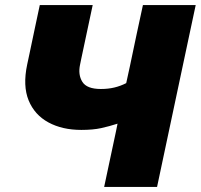

<svg xmlns="http://www.w3.org/2000/svg" viewBox="-20 -733 788 753"><path d="M388.5 0Q399.5 -51.5 410.2 -102Q421 -152.5 434.5 -216L441 -248Q408.5 -237.5 376.5 -230.5Q344.5 -223.5 299 -223.5Q224 -223.5 169.8 -253Q115.5 -282.5 92.2 -339.5Q69 -396.5 86.5 -479.5Q89 -491.5 91.2 -501.5Q93.5 -511.5 96 -524Q108 -580 117 -623.8Q126 -667.5 136 -713H343.5Q330.5 -652 320.2 -603.8Q310 -555.5 299 -504L294 -479.5Q285.5 -440 303 -412Q320.5 -384 375.5 -384Q404.5 -384 428.5 -389.8Q452.5 -395.5 475 -407L489.5 -473.5Q504 -543.5 515.8 -598.5Q527.5 -653.5 540.5 -713H747.5Q735 -654 723.2 -599Q711.5 -544 696.5 -473.5L645 -231Q630.5 -162 619.2 -109.5Q608 -57 596 0Z"/></svg>

Font: Commissioner ExtraBold
Style: Italic
Weight: 800
Italic angle: -12°
Designer: Kostas Bartsokas
Foundry: Kostas Bartsokas
Version: Version 1.000; ttfautohint (v1.8.3)